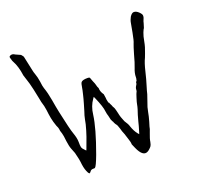

<svg xmlns="http://www.w3.org/2000/svg" viewBox="-124 -832 1027 986"><g transform="rotate(-20 390.0 -338.5)"><path d="M458 -50Q458 -63 451 -82Q445 -99 443 -107V-108L434 -131Q432 -139 430 -145L423 -165Q420 -171 415 -177Q412 -181 410 -186Q409 -192 405 -196L400 -207Q398 -218 395 -229Q391 -240 389 -255Q387 -281 362 -338L358 -346L353 -339Q329 -306 324 -261Q315 -191 268 -62Q247 -6 239 -1L235 0H228Q216 0 210 11Q206 15 204 16Q201 15 197 9Q186 -11 182 -40Q179 -72 169 -108L158 -136Q152 -151 148 -181Q145 -212 141 -225Q137 -237 136 -241Q135 -253 132 -261L127 -272Q126 -276 119 -297Q113 -319 110 -342Q107 -369 105 -377Q105 -378 104 -382Q103 -386 103 -388Q94 -417 92 -433Q89 -450 80.5 -488Q72 -526 64 -548Q57 -568 56 -573Q49 -625 31 -657Q27 -664 26 -670Q25 -676 23 -679Q22 -682 22 -686Q22 -688 26 -691Q38 -698 51 -690L52 -689Q76 -678 81 -676Q92 -664 92 -659L109 -580Q110 -573 116 -556Q122 -540 126 -514Q129 -487 133 -476Q144 -445 151 -404Q158 -362 164 -334Q186 -231 195 -207Q206 -176 206 -156Q206 -134 208 -126Q211 -116 223 -105L228 -100L231 -107Q238 -128 245 -145Q252 -162 262.5 -196.5Q273 -231 276 -252Q280 -273 287 -292Q294 -313 298 -329Q302 -345 305 -354Q308 -364 310 -374Q317 -402 318 -411Q321 -433 326 -439Q334 -448 360 -448Q374 -448 374 -442Q374 -440 381 -423Q388 -408 390 -399Q392 -389 395 -384L397 -380Q397 -360 411 -341Q413 -330 414 -321Q414 -310 418 -296L419 -292H421V-291Q422 -291 423 -289Q423 -285 425 -283L430 -273Q433 -263 436 -260Q438 -257 439 -254Q440 -250 442.5 -242.5Q445 -235 447 -224Q451 -202 463 -175Q478 -153 481 -141Q491 -111 506 -93L512 -86L515 -95Q526 -131 530 -149Q534 -166 539 -181.5Q544 -197 548 -209Q552 -222 554 -234Q555 -242 563 -267Q570 -289 572 -292Q575 -296 575 -300Q576 -302 576 -309Q577 -319 586 -332L587 -333V-335Q588 -338 588 -342Q589 -345 591 -346Q595 -351 594 -354Q596 -359 596 -367Q596 -389 606 -413Q616 -438 627 -480Q639 -521 644 -533Q650 -545 658 -588Q666 -629 667 -637Q668 -644 671 -652.5Q674 -661 678 -668Q689 -685 700 -685Q713 -685 726 -672.5Q739 -660 739 -652Q739 -643 737 -639L733 -629Q729 -619 729 -616Q723 -594 721 -590Q718 -587 711 -570Q704 -553 699 -524Q694 -496 682 -466L674 -445Q662 -421 652 -378Q642 -336 633 -308Q624 -279 621 -265Q617 -251 608 -227Q598 -202 594 -178Q590 -155 582 -128Q573 -100 572 -92Q570 -85 565 -73Q554 -45 552 -29Q549 -14 545 -8Q540 -1 534 4Q527 11 520 14Q492 27 468 -27ZM23 -679Q23 -679 23 -680Z"/></g></svg>

Font: ToneOZ-Pinyin-Tsuipita-TC
Style: Regular
Weight: 400
Designer: ÂÆ£ÂøóÂáåJeffrey Xuan(jeffreyx@gmail.com, ToneOZ.com) ÈòøÂù§(cjkFonts)
Foundry: ToneOZ
Version: Version 0.24071